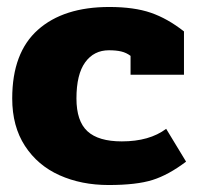

<svg xmlns="http://www.w3.org/2000/svg" viewBox="-20 -515 568 550"><path d="M15 -233Q15 -364 88.5 -429.5Q162 -495 293 -495Q364 -495 412 -478.5Q460 -462 507 -425V-301H354V-355Q342 -364 327.5 -367.5Q313 -371 292 -371Q249 -371 224 -336.5Q199 -302 199 -233Q199 -168 230.5 -139Q262 -110 329 -110Q408 -110 456 -146L513 -52Q463 -14 417 0.5Q371 15 291 15Q213 15 150.5 -13Q88 -41 51.5 -97Q15 -153 15 -233Z"/></svg>

Font: Pridi
Style: Bold
Weight: 700
Designer: Katatrad Team
Foundry: CadsonDemak
Version: Version 1.001